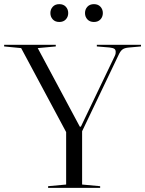

<svg xmlns="http://www.w3.org/2000/svg" viewBox="-46 -906 700 926"><path d="M421 -682V-690H634V-682L578 -677Q565 -676 557 -673.5Q549 -671 543.5 -666.5Q538 -662 533.5 -655Q529 -648 524 -637L350 -273V-16L437 -8V0H186V-8L273 -16V-269L56 -674L-26 -682V-690H223V-682L136 -674L339 -295H344L508 -637Q511 -644 511.5 -648Q512 -652 512 -656Q512 -666 505.5 -670.5Q499 -675 482 -677ZM197 -843Q197 -861 208.5 -873.5Q220 -886 240 -886Q260 -886 271.5 -873.5Q283 -861 283 -843Q283 -825 271.5 -812.5Q260 -800 240 -800Q220 -800 208.5 -812.5Q197 -825 197 -843ZM364 -843Q364 -861 375.5 -873.5Q387 -886 407 -886Q427 -886 438.5 -873.5Q450 -861 450 -843Q450 -825 438.5 -812.5Q427 -800 407 -800Q387 -800 375.5 -812.5Q364 -825 364 -843Z"/></svg>

Font: Libre Caslon Display
Style: Regular
Weight: 400
Designer: Pablo Impallari, Rodrigo Fuenzalida
Foundry: Pablo Impallari, Rodrigo Fuenzalida
Version: Version 1.002; ttfautohint (v1.5)